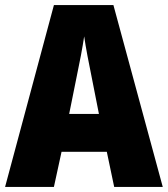

<svg xmlns="http://www.w3.org/2000/svg" viewBox="-20 -735 660 755"><path d="M429 0H620L426 -715H192L0 0H192L222 -138H400ZM340 -434 369 -287H252L282 -436C293 -487 305 -551 311 -592C317 -549 330 -483 340 -434Z"/></svg>

Font: Noto Sans Devanagari UI Condensed Black
Style: Regular
Weight: 900
Width: 3
Designer: Jelle Bosma - Monotype Design Team
Foundry: Monotype Imaging Inc.
Version: Version 2.004